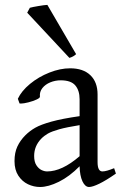

<svg xmlns="http://www.w3.org/2000/svg" viewBox="-20 -747 499 782"><path d="M304.2 -69.8Q262.7 -27.8 219.7 -6.6Q176.8 14.6 143.1 14.6Q117.7 14.6 94 3.4Q70.3 -7.8 54.7 -31.5Q39.1 -55.2 39.1 -90.8Q39.1 -125.5 50.8 -150.4Q62.5 -175.3 83 -195.8Q101.1 -213.9 123.8 -226.8Q146.5 -239.7 189.7 -251.7Q232.9 -263.7 304.2 -273.9V-342.8Q304.2 -378.4 286.6 -399.2Q269 -419.9 227.1 -419.9Q205.1 -419.9 184.8 -411.6Q164.6 -403.3 152.6 -388.2Q140.6 -373 142.6 -353.5Q143.1 -348.1 128.9 -341.6Q114.7 -335 95.5 -330.1Q76.2 -325.2 64.9 -325.2Q61 -325.2 59.6 -325.7L52.7 -344.7Q67.4 -376.5 102.3 -405.3Q137.2 -434.1 181.2 -451.4Q225.1 -468.8 265.6 -468.8Q318.8 -468.8 348.1 -440.7Q377.4 -412.6 377.4 -362.3V-86.9Q377.4 -48.8 397 -48.8Q413.1 -48.8 444.8 -62L452.1 -40Q412.1 -12.2 384.5 1.2Q356.9 14.6 342.8 14.6Q326.7 14.6 315.9 -8.3Q305.2 -31.2 304.2 -69.8ZM304.2 -237.3Q252 -229 221.4 -220.5Q190.9 -211.9 175 -202.9Q159.2 -193.8 147.5 -181.6Q119.1 -151.9 119.1 -111.8Q119.1 -87.9 128.2 -74Q137.2 -60.1 149.2 -54.4Q161.1 -48.8 171.9 -48.8Q232.4 -48.8 304.2 -110.8ZM90.8 -695.3 101.6 -715.3Q111.8 -718.3 136.5 -722.4Q161.1 -726.6 172.9 -727.1L290 -526.4Q279.3 -516.1 262.7 -511.2Z"/></svg>

Font: David Libre
Style: Regular
Weight: 400
Version: Version 1.000